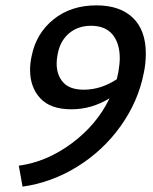

<svg xmlns="http://www.w3.org/2000/svg" viewBox="-20 -688 569 715"><path d="M523 -489Q523 -450 515 -414Q494 -309 429 -218Q364 -127 268 -67.5Q172 -8 64 7L50 -71Q154 -85 247.5 -154.5Q341 -224 388 -322Q321 -281 246 -281Q168 -281 130 -322Q92 -363 92 -428Q92 -453 98 -480Q115 -564 179.5 -616Q244 -668 339 -668Q427 -668 475 -621.5Q523 -575 523 -489ZM415 -393 421 -421Q426 -451 426 -471Q426 -527 399 -559.5Q372 -592 319 -592Q269 -592 235.5 -562.5Q202 -533 194 -482Q191 -467 191 -451Q191 -408 215.5 -381Q240 -354 292 -354Q356 -354 415 -393Z"/></svg>

Font: Ysabeau Infant Semibold
Style: Italic
Weight: 600
Italic angle: -12°
Designer: Christian Thalmann (Catharsis Fonts)
Version: Version 0.003